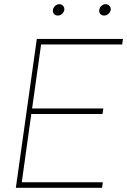

<svg xmlns="http://www.w3.org/2000/svg" viewBox="-20 -897 607 917"><path d="M255.9 -822.8Q244.6 -822.8 237.8 -830.6Q231 -838.4 232.9 -849.6Q234.4 -860.8 243.2 -868.9Q252 -877 263.2 -877Q274.4 -877 281.5 -868.9Q288.6 -860.8 287.1 -849.6Q285.2 -838.4 276.1 -830.6Q267.1 -822.8 255.9 -822.8ZM477.1 -822.8Q465.8 -822.8 459 -830.6Q452.1 -838.4 454.1 -849.6Q455.6 -860.8 464.4 -868.9Q473.1 -877 484.4 -877Q495.6 -877 502.9 -868.9Q510.3 -860.8 508.8 -849.6Q506.8 -838.4 497.6 -830.6Q488.3 -822.8 477.1 -822.8ZM563.5 -684.6H176.3L133.3 -378.9H473.6L469.7 -352.5H129.4L84 -26.4H471.2L467.3 0H55.7L155.8 -710.9H567.4Z"/></svg>

Font: Robert Sans Thin
Style: Italic
Weight: 100
Italic angle: -8°
Designer: Christian Robertson (extended by Adam Twardoch)
Foundry: Google
Version: Version 12.135;April 2, 2019;FontCreator 11.5.0.2425 64-bit;